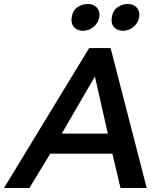

<svg xmlns="http://www.w3.org/2000/svg" viewBox="-73 -947 800 967"><path d="M493 -173 534 0H666L484 -705H376L-53 0H75L180 -173ZM405 -562 470 -274H238ZM288 -860Q287 -855 287 -847Q287 -822 303 -807Q319 -792 345 -792Q374 -792 397.5 -811Q421 -830 427 -860Q428 -864 428 -872Q428 -897 411.5 -912Q395 -927 369 -927Q343 -927 318.5 -911.5Q294 -896 288 -860ZM490 -860Q489 -855 489 -845Q489 -821 505 -806.5Q521 -792 547 -792Q575 -792 598.5 -811Q622 -830 628 -860Q629 -864 629 -872Q629 -897 612.5 -912Q596 -927 570 -927Q545 -927 520.5 -911.5Q496 -896 490 -860Z"/></svg>

Font: Geom Medium
Style: Italic
Weight: 500
Italic angle: -10°
Version: Version 1.102